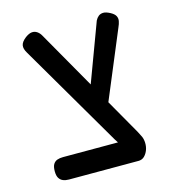

<svg xmlns="http://www.w3.org/2000/svg" viewBox="-93 -658 670 745"><g transform="rotate(-15 242.5 -285.5)"><path d="M372 10 305 -94 63 -508Q52 -526 54.5 -539.5Q57 -553 75 -567Q90 -578 101.5 -579Q113 -580 122.5 -573.5Q132 -567 138 -556L380 -132Q390 -115 398 -100.5Q406 -86 410 -77Q415 -66 415.5 -51Q416 -36 411 -22.5Q406 -9 396.5 0.5Q387 10 372 10ZM93 10Q80 10 70 6Q60 2 54 -7.5Q48 -17 48 -35Q48 -54 54 -63.5Q60 -73 70 -76.5Q80 -80 93 -80H378L376 10ZM307 -213 246 -260 357 -558Q362 -568 369.5 -574Q377 -580 388 -580.5Q399 -581 416 -572Q431 -564 436 -554.5Q441 -545 439 -534Q437 -523 431 -510Z"/></g></svg>

Font: Fredoka SemiCondensed
Style: Regular
Weight: 400
Width: 4
Designer: Ben Nathan
Foundry: Milena B. Brandão, Ben Nathan
Version: Version 2.001